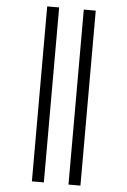

<svg xmlns="http://www.w3.org/2000/svg" viewBox="-63 -868 701 1056"><g transform="rotate(5 288.0 -340.0)"><path d="M356 143H422V-823H356ZM154 143H220V-823H154Z"/></g></svg>

Font: Iosevka Sparkle Light
Style: Regular
Weight: 300
Designer: Belleve Invis
Foundry: Belleve Invis
Version: Version 4.5.0; ttfautohint (v1.8.3)